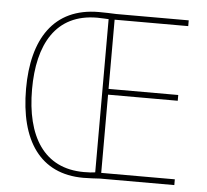

<svg xmlns="http://www.w3.org/2000/svg" viewBox="-51 -771 894 829"><g transform="rotate(5 395.5 -356.5)"><path d="M345 -716C148 -716 60 -573 60 -359C60 -135 152 3 340 3C369 3 392 1 412 0H734V-25H415V-364H717V-389H415V-689H734V-714H420C392 -715 376 -716 345 -716ZM340 -691C362 -691 379 -689 389 -689V-25C377 -23 362 -22 340 -22C166 -22 86 -156 86 -359C86 -552 159 -691 340 -691Z"/></g></svg>

Font: Noto Sans Gujarati SemiCondensed Thin
Style: Regular
Weight: 100
Width: 4
Designer: Jelle Bosma - Monotype Design Team, Universal Thirst
Foundry: Monotype Imaging Inc.
Version: Version 2.106